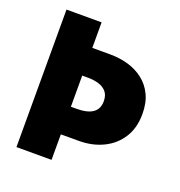

<svg xmlns="http://www.w3.org/2000/svg" viewBox="-121 -763 813 866"><g transform="rotate(20 285.0 -330.0)"><path d="M220.5 0H52V-660H220.5V-537.5H306.5Q352 -537.5 393 -525.8Q434 -514 466 -489.2Q498 -464.5 516.5 -426Q535 -387.5 535 -334.5Q535 -267 504.8 -219.8Q474.5 -172.5 422.8 -147.5Q371 -122.5 306.5 -122.5H220.5ZM248 -255Q351.5 -255 351.5 -328.5Q351.5 -357.5 337.2 -374Q323 -390.5 299.5 -397.5Q276 -404.5 248 -404.5H220.5V-255Z"/></g></svg>

Font: Lucymar Sans ExtraBold
Style: Regular
Weight: 800
Foundry: The League of Moveable Type (original font) / Main changes by Cristiano Sobral with portions from Mirco Monsees
Version: Version 2.001;August 30, 2020;FontCreator 13.0.0.2681 64-bit